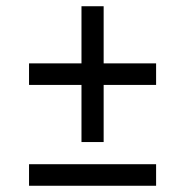

<svg xmlns="http://www.w3.org/2000/svg" viewBox="-20 -595 554 615"><path d="M241 -140V-323H73V-392H241V-575H312V-392H480V-323H312V-140ZM73 0V-69H480V0Z"/></svg>

Font: Noto Serif SemiCondensed
Style: Bold Italic
Weight: 700
Width: 4
Italic angle: -12°
Designer: Monotype Design Team
Foundry: Monotype Imaging Inc.
Version: Version 2.014